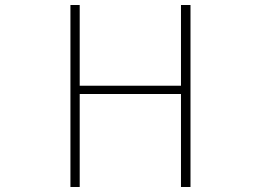

<svg xmlns="http://www.w3.org/2000/svg" viewBox="-20 -746 1040 766"><path d="M261 0H298V-371H702V0H740V-726H702V-404H298V-726H261Z"/></svg>

Font: Harano Aji Gothic TW ExtraLight
Style: Regular
Weight: 250
Foundry: Masamichi Hosoda
Version: HaranoAjiGothicTW-ExtraLight version 20230610;ttx 4.39.4